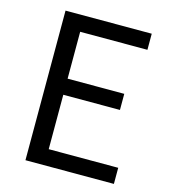

<svg xmlns="http://www.w3.org/2000/svg" viewBox="-109 -822 807 910"><g transform="rotate(15 294.0 -367.0)"><path d="M100 0V-734H523V-655H193V-425H471V-346H193V-79H534V0Z"/></g></svg>

Font: Source Han Sans SC
Style: Regular
Weight: 400
Designer: Ryoko NISHIZUKA 西塚涼子 (kana, bopomofo & ideographs); Paul D. Hunt (Latin, Greek & Cyrillic); Sandoll Communications 산돌커뮤니
Foundry: Adobe
Version: Version 2.002;hotconv 1.0.116;makeotfexe 2.5.65601; ttfautoh